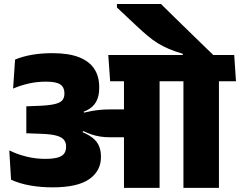

<svg xmlns="http://www.w3.org/2000/svg" viewBox="-20 -910 1163 930"><path d="M546.5 -890.5V-873.5L640.5 -785.5Q670 -757.5 694.8 -736.8Q719.5 -716 744.5 -700.5Q769.5 -685 798.8 -672.8Q828 -660.5 865.5 -649.5V-617.5H1020.5V-636.5Q1005.5 -650.5 979.8 -675.8Q954 -701 922.5 -731.5Q891 -762 859.5 -792.8Q828 -823.5 801.8 -849.2Q775.5 -875 760 -890.5ZM1040.5 0V-559.5H868.5V0ZM1123 -516.5 1114.5 -643.5H786L795 -516.5ZM835.5 -516.5 826.5 -643.5H504.5L513.5 -516.5ZM580.5 0H753V-562H580.5ZM25 -181.5 33.5 -39.5Q75 -20.5 126.5 -11.5Q178 -2.5 234 -2.5Q355.5 -2.5 412.2 -42.2Q469 -82 469 -149V-153Q469 -185 456.2 -210Q443.5 -235 409.8 -255Q376 -275 313 -292.5L310.5 -356Q366 -358.5 399 -374.8Q432 -391 446.2 -418Q460.5 -445 460.5 -481.5V-489Q460.5 -539.5 437 -576Q413.5 -612.5 363.5 -632.5Q313.5 -652.5 234 -652.5Q179.5 -652.5 134.2 -644.5Q89 -636.5 53 -621.5L43.5 -481Q79.5 -496.5 119.5 -505.5Q159.5 -514.5 203 -514.5Q252.5 -514.5 272.2 -500.8Q292 -487 292 -459V-456Q292 -437.5 282.8 -425.5Q273.5 -413.5 249.5 -407Q225.5 -400.5 181 -398L107.5 -395V-264.5L189 -261.5Q230 -259.5 254.2 -252.8Q278.5 -246 289.2 -233.2Q300 -220.5 300 -202V-198.5Q300 -178.5 290.5 -165.8Q281 -153 258.8 -146.8Q236.5 -140.5 198 -140.5Q151.5 -140.5 106.8 -151.8Q62 -163 25 -181.5ZM304 -367.5V-280L378 -264L382.5 -275.5Q403 -266 422.2 -259.2Q441.5 -252.5 463.8 -248.8Q486 -245 515 -245H640V-380H513.5Q488 -380 466.2 -378Q444.5 -376 425 -372.5Q405.5 -369 386.5 -364.5L385 -372Z"/></svg>

Font: Anek Devanagari Medium ExtraBold
Style: Regular
Weight: 800
Version: Version 1.003